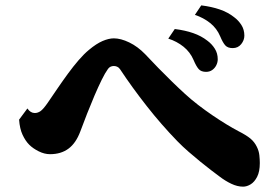

<svg xmlns="http://www.w3.org/2000/svg" viewBox="-20 -800 1040 722"><path d="M736.8 -779.8Q775.9 -774.9 806.4 -764.4Q836.9 -753.9 859.9 -735.8Q876.5 -723.6 887.7 -706.1Q898.9 -688.5 898.9 -666Q898.9 -648.9 887 -634Q875 -619.1 855 -619.1Q836.4 -619.1 827.1 -629.4Q817.9 -639.6 808.1 -663.1Q795.4 -693.4 770.3 -713.4Q745.1 -733.4 712.9 -744.1ZM637.2 -690.9Q676.3 -686 706.5 -675.5Q736.8 -665 759.8 -647Q776.9 -634.3 787.8 -616.9Q798.8 -599.6 798.8 -577.1Q798.8 -565.9 793.5 -554.9Q788.1 -543.9 778.3 -536.9Q768.6 -529.8 754.9 -529.8Q736.3 -529.8 727.1 -540.3Q717.8 -550.8 708 -574.2Q695.3 -604 670.2 -624.3Q645 -644.5 612.8 -654.8ZM408.2 -655.8Q434.1 -655.8 466.1 -640.4Q498 -625 525.9 -596.2Q548.8 -571.8 575.4 -544.4Q602.1 -517.1 628.2 -491.7Q654.3 -466.3 675.8 -446.8Q698.7 -425.8 725.3 -405.3Q752 -384.8 779.3 -366.2Q806.6 -347.7 831.5 -332.5Q856.4 -317.4 876 -307.1Q906.7 -291.5 921.9 -278.8Q937 -266.1 945.8 -248Q953.6 -232.4 955.3 -216.1Q957 -199.7 957 -187Q957 -154.8 947 -135.3Q937 -115.7 922.6 -106.9Q908.2 -98.1 894 -98.1Q872.6 -98.1 849.9 -108.9Q827.1 -119.6 804.2 -137.2Q792 -146 773.7 -160.2Q755.4 -174.3 733.6 -191.9Q711.9 -209.5 689.5 -229Q667 -248.5 647 -269Q586.4 -331.5 532 -400.9Q477.5 -470.2 431.2 -540Q426.3 -546.9 420.2 -549.3Q414.1 -551.8 408.2 -551.8Q394 -551.8 386.2 -541Q375.5 -526.4 362.5 -500Q349.6 -473.6 335.4 -440.7Q321.3 -407.7 307.6 -372.8Q293.9 -337.9 282.2 -306.2Q265.6 -261.7 237.5 -241Q209.5 -220.2 168 -220.2Q147 -220.2 125.5 -231Q104 -241.7 89.8 -255.9Q75.7 -270 64.9 -293Q54.2 -315.9 51.8 -350.1L83 -392.1Q94.7 -375 110.8 -375Q122.1 -375 132.3 -382.1Q142.6 -389.2 159.2 -413.1Q177.2 -439.5 196.5 -467.8Q215.8 -496.1 235.8 -523.4Q255.9 -550.8 275.9 -574Q295.9 -597.2 314.9 -612.8Q342.3 -635.7 365.7 -645.8Q389.2 -655.8 408.2 -655.8Z"/></svg>

Font: BIZ UDMincho
Style: Bold
Weight: 700
Monospace: yes
Designer: TypeBank Co., Ltd.
Foundry: Morisawa Inc.
Version: Version 1.06